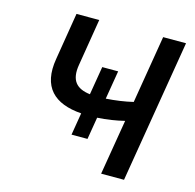

<svg xmlns="http://www.w3.org/2000/svg" viewBox="-106 -836 957 944"><g transform="rotate(15 372.5 -363.5)"><path d="M440 -507.5H359L334.9 -362.9C265.3 -371.4 231.9 -406.6 245.7 -488.6L284.8 -727.3H169L130 -488.6C104.4 -339.1 179.3 -271 317.8 -261L299 -147.7H380.3L399.1 -260.7C447.4 -263.5 495 -271 536.2 -281.2L489.3 0H605.8L726.6 -727.3H610.1L552.9 -382.1C512.4 -372.2 462 -365.1 415.8 -362.2Z"/></g></svg>

Font: Magic Ui Pro Semi Bold
Style: Italic
Weight: 600
Italic angle: -9.39999°
Designer: Stefan Endress, Andreas Faust
Version: Version 1.000;FEAKit 1.0